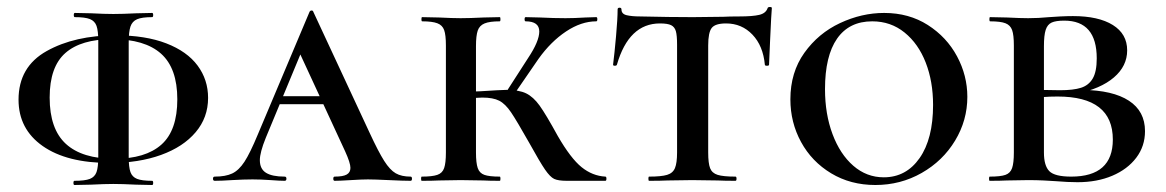

<svg xmlns="http://www.w3.org/2000/svg" viewBox="-20 -517 3334 549"><path d="M33 -232Q33 -326 113.5 -371Q194 -416 311 -416Q396 -416 455.5 -393Q515 -370 545 -329.5Q575 -289 575 -237Q575 -181 539.5 -139Q504 -97 440.5 -74Q377 -51 294 -51Q171 -51 102 -99.5Q33 -148 33 -232ZM487 -233Q487 -322 440.5 -363.5Q394 -405 301 -405Q212 -405 167 -365.5Q122 -326 122 -238Q122 -148 168.5 -105.5Q215 -63 307 -63Q396 -63 441.5 -103.5Q487 -144 487 -233ZM194 -468Q191 -468 191 -474Q191 -480 194 -480L241 -479Q279 -477 304 -477Q330 -477 370 -479L415 -480Q418 -480 418 -474Q418 -468 415 -468Q386 -468 372 -462Q358 -456 353 -441Q348 -426 348 -396V-69Q348 -39 353 -25Q358 -11 372 -5.5Q386 0 415 0Q418 0 418 6Q418 12 415 12L369 11Q329 9 304 9Q280 9 240 11L193 12Q190 12 190 6Q190 0 193 0Q223 0 237 -5.5Q251 -11 256 -25Q261 -39 261 -69V-399Q261 -429 256 -443Q251 -457 237 -462.5Q223 -468 194 -468Z M780 -242H963L970 -219H765ZM1154 0Q1134 0 1092 -2Q1050 -4 1032 -4Q1015 -4 983 -2Q951 0 937 0Q933 0 933 -6Q933 -12 937 -12Q961 -12 971.5 -18Q982 -24 982 -37Q982 -51 967 -84L832 -376L869 -434L740 -123Q723 -81 723 -59Q723 -34 740.5 -23Q758 -12 794 -12Q799 -12 799 -6Q799 0 794 0Q780 0 754 -2Q726 -4 702 -4Q677 -4 643 -2Q613 0 594 0Q589 0 589 -6Q589 -12 594 -12Q625 -12 644 -21Q663 -30 679 -54.5Q695 -79 717 -132L865 -483Q867 -487 871 -487Q875 -487 876 -483L1037 -137Q1062 -83 1078.5 -57Q1095 -31 1111.5 -21.5Q1128 -12 1154 -12Q1158 -12 1158 -6Q1158 0 1154 0Z M1493 -109Q1458 -171 1441.5 -195.5Q1425 -220 1407.5 -229Q1390 -238 1359 -238Q1350 -238 1316 -236L1315 -254Q1343 -256 1353 -256Q1415 -260 1428 -260Q1464 -260 1484.5 -250Q1505 -240 1523 -215Q1541 -190 1575 -128Q1612 -64 1643 -39Q1674 -14 1711 -12Q1714 -12 1714 -6Q1714 0 1711 0H1601Q1576 0 1564.5 -5.5Q1553 -11 1538.5 -32Q1524 -53 1493 -109ZM1186 -12Q1216 -12 1230.5 -17Q1245 -22 1250 -36.5Q1255 -51 1255 -81V-387Q1255 -417 1250 -431Q1245 -445 1230.5 -450.5Q1216 -456 1187 -456Q1185 -456 1185 -462Q1185 -468 1187 -468L1235 -467Q1275 -465 1297 -465Q1323 -465 1363 -467L1409 -468Q1411 -468 1411 -462Q1411 -456 1409 -456Q1380 -456 1365.5 -450Q1351 -444 1346 -429.5Q1341 -415 1341 -385V-81Q1341 -51 1346 -36.5Q1351 -22 1365 -17Q1379 -12 1409 -12Q1411 -12 1411 -6Q1411 0 1409 0Q1379 0 1362 -1L1297 -2L1235 -1Q1217 0 1186 0Q1184 0 1184 -6Q1184 -12 1186 -12ZM1423 -247 1490 -351Q1522 -399 1522 -427Q1522 -456 1483 -456Q1480 -456 1480 -462Q1480 -468 1483 -468L1524 -467Q1564 -465 1597 -465Q1622 -465 1654 -467L1685 -468Q1688 -468 1688 -462Q1688 -456 1685 -456Q1642 -456 1598.5 -427Q1555 -398 1520 -349L1445 -240Z M1744 -332Q1743 -329 1738 -329Q1733 -329 1733 -332Q1737 -363 1741.5 -413.5Q1746 -464 1746 -490Q1746 -495 1751.5 -495Q1757 -495 1757 -490Q1757 -477 1772 -473.5Q1787 -470 1810 -470Q1896 -468 1961 -468L2048 -469Q2065 -470 2094 -470Q2132 -470 2151 -474.5Q2170 -479 2175 -494Q2176 -497 2181.5 -497Q2187 -497 2187 -494Q2187 -488 2185 -464Q2184 -439 2182 -401.5Q2180 -364 2179 -332Q2179 -329 2173 -329Q2167 -329 2167 -332Q2162 -386 2131.5 -418Q2101 -450 2056 -450Q2025 -450 2015 -437Q2005 -424 2005 -387V-81Q2005 -50 2010.5 -36Q2016 -22 2032 -17Q2048 -12 2083 -12Q2086 -12 2086 -6Q2086 0 2083 0Q2051 0 2032 -1L1959 -2L1889 -1Q1870 0 1836 0Q1834 0 1834 -6Q1834 -12 1836 -12Q1871 -12 1887.5 -17Q1904 -22 1910 -36.5Q1916 -51 1916 -81V-389Q1916 -416 1912.5 -428Q1909 -440 1899 -445Q1889 -450 1867 -450Q1778 -450 1744 -332Z M2240 -233Q2240 -310 2280 -366Q2320 -422 2382 -451Q2444 -480 2508 -480Q2579 -480 2633 -445.5Q2687 -411 2716.5 -356Q2746 -301 2746 -240Q2746 -173 2711 -115Q2676 -57 2615.5 -22.5Q2555 12 2483 12Q2412 12 2356.5 -21.5Q2301 -55 2270.5 -111Q2240 -167 2240 -233ZM2648 -217Q2648 -284 2627 -338Q2606 -392 2566.5 -424Q2527 -456 2474 -456Q2408 -456 2373.5 -406.5Q2339 -357 2339 -262Q2339 -191 2360.5 -133.5Q2382 -76 2420 -43Q2458 -10 2507 -10Q2571 -10 2609.5 -65Q2648 -120 2648 -217Z M3254 -142Q3254 -99 3229 -66Q3204 -33 3160.5 -14.5Q3117 4 3061 4Q3034 4 2998 1Q2984 0 2964 -1Q2944 -2 2920 -2L2859 -1Q2841 0 2810 0Q2808 0 2808 -6Q2808 -12 2810 -12Q2841 -12 2855 -17Q2869 -22 2874 -36.5Q2879 -51 2879 -81V-387Q2879 -417 2874 -431Q2869 -445 2855 -450.5Q2841 -456 2811 -456Q2809 -456 2809 -462Q2809 -468 2811 -468L2859 -467Q2899 -465 2920 -465Q2949 -465 2980 -468Q2991 -469 3011.5 -470Q3032 -471 3048 -471Q3121 -471 3162 -445.5Q3203 -420 3203 -373Q3203 -328 3165 -295.5Q3127 -263 3058 -249L3075 -260Q3162 -259 3208 -229Q3254 -199 3254 -142ZM2965 -385V-256L2929 -262Q2960 -259 3011 -259Q3049 -259 3071 -266Q3093 -273 3104.5 -292.5Q3116 -312 3116 -350Q3116 -458 3023 -458Q2999 -458 2987 -452.5Q2975 -447 2970 -431.5Q2965 -416 2965 -385ZM3162 -118Q3162 -241 3004 -241Q2959 -241 2929 -235L2965 -247V-81Q2965 -43 2980.5 -27.5Q2996 -12 3043 -12Q3162 -12 3162 -118Z"/></svg>

Font: Cormorant SC SemiBold
Style: Regular
Weight: 600
Designer: Christian Thalmann (Catharsis Fonts)
Foundry: Catharsis Fonts
Version: Version 4.000